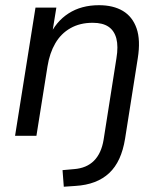

<svg xmlns="http://www.w3.org/2000/svg" viewBox="-20 -515 608 728"><path d="M221.9 193 217.1 130.1 260.9 126.2Q308.2 122.6 336.2 94.6Q364.3 66.5 372.8 15L421.4 -293.7Q429 -339.1 421.2 -369Q413.3 -398.8 391.3 -413.7Q369.3 -428.6 331.4 -428.6Q282.9 -428.6 247 -408.1Q211.1 -387.7 189.7 -350.8Q168.2 -314 160.1 -263.5L118.1 0H37.1L114.6 -486.3H193.7L176.1 -377.7L166.5 -376.2Q191.5 -432.9 239.8 -464.1Q288.2 -495.3 355.4 -495.3Q409.4 -495.3 445.9 -473.6Q482.4 -451.8 497.9 -407.4Q513.4 -362.9 502.4 -294.1L454.3 10.5Q447.3 54.2 432.4 86.7Q417.4 119.3 394.1 141.2Q370.7 163.1 338.7 175.3Q306.8 187.5 265.8 190Z"/></svg>

Font: Nunito Sans 12pt ExtraLight
Style: Italic
Weight: 200
Italic angle: -9°
Designer: Vernon Adams
Foundry: Vernon Adams
Version: Version 3.101;gftools[0.9.27]